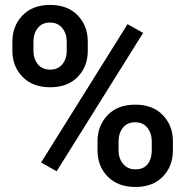

<svg xmlns="http://www.w3.org/2000/svg" viewBox="-20 -741 744 771"><path d="M181.6 -390.6Q111.3 -390.6 70.6 -432.4Q29.8 -474.1 29.8 -536.6V-574.2Q29.8 -636.7 70.3 -679Q110.8 -721.2 180.7 -721.2Q252 -721.2 292.2 -679.2Q332.5 -637.2 332.5 -574.2V-536.6Q332.5 -474.1 292.2 -432.4Q252 -390.6 181.6 -390.6ZM181.6 -461.4Q212.9 -461.4 230.5 -483.2Q248 -504.9 248 -536.6V-574.2Q248 -606 230.2 -628.2Q212.4 -650.4 180.7 -650.4Q148.9 -650.4 131.6 -628.2Q114.3 -606 114.3 -574.2V-536.6Q114.3 -504.9 131.8 -483.2Q149.4 -461.4 181.6 -461.4ZM207.5 -53.2 145 -88.4 492.2 -644 554.7 -608.9ZM523.9 9.8Q453.1 9.8 412.4 -32Q371.6 -73.7 371.6 -136.7V-174.3Q371.6 -236.3 412.1 -278.6Q452.6 -320.8 522.9 -320.8Q593.3 -320.8 633.8 -278.8Q674.3 -236.8 674.3 -174.3V-136.7Q674.3 -73.7 634 -32Q593.8 9.8 523.9 9.8ZM523.9 -61Q557.1 -61 573.2 -82.3Q589.4 -103.5 589.4 -136.7V-174.3Q589.4 -205.6 572 -227.8Q554.7 -250 522.9 -250Q490.7 -250 473.4 -227.8Q456.1 -205.6 456.1 -174.3V-136.7Q456.1 -105 474.4 -83Q492.7 -61 523.9 -61Z"/></svg>

Font: Roboto Slab Medium
Style: Regular
Weight: 500
Designer: Google
Version: Version 2.001; ttfautohint (v1.8.3)